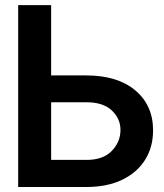

<svg xmlns="http://www.w3.org/2000/svg" viewBox="-20 -748 656 768"><path d="M592.3 -226.6Q592.3 -159.7 560.3 -108.6Q528.3 -57.6 468.5 -28.8Q408.7 0 324.7 0H52.7V-727.5H184.6V-446.3H324.7Q450.2 -446.3 521.2 -386.5Q592.3 -326.7 592.3 -226.6ZM184.6 -108.4H324.7Q391.6 -107.9 426.8 -144Q461.9 -180.2 461.9 -228Q461.9 -273.9 426.8 -306.6Q391.6 -339.4 324.7 -338.9H184.6Z"/></svg>

Font: Inter Tight SemiBold
Style: Regular
Weight: 600
Designer: Rasmus Andersson
Foundry: rsms
Version: Version 3.004; ttfautohint (v1.8.4.7-5d5b)